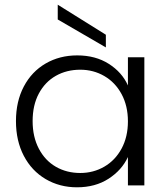

<svg xmlns="http://www.w3.org/2000/svg" viewBox="-20 -790 715 818"><path d="M309 -554Q387 -554 443.5 -518Q500 -482 525 -426V-546H595V0H525V-121Q499 -65 442.5 -28.5Q386 8 308 8Q234 8 174.5 -27Q115 -62 81.5 -126Q48 -190 48 -274Q48 -358 81.5 -421.5Q115 -485 174.5 -519.5Q234 -554 309 -554ZM322 -493Q264 -493 218 -467Q172 -441 145.5 -391.5Q119 -342 119 -274Q119 -207 145.5 -156.5Q172 -106 218 -79.5Q264 -53 322 -53Q378 -53 424.5 -80Q471 -107 498 -157Q525 -207 525 -273Q525 -339 498 -389Q471 -439 424.5 -466Q378 -493 322 -493ZM431 -642V-588L226 -707V-770Z"/></svg>

Font: Poppins-Tabular Light
Style: Regular
Weight: 300
Designer: Ninad Kale (Devanagari), Jonny Pinhorn (Latin)
Foundry: Indian Type Foundry
Version: Version 4.004